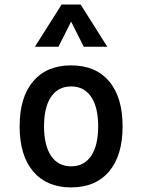

<svg xmlns="http://www.w3.org/2000/svg" viewBox="-20 -815 626 845"><path d="M293 9.8Q185.5 9.8 126 -60.5Q66.4 -130.9 66.4 -258.8Q66.4 -387.2 126 -457.3Q185.5 -527.3 293 -527.3Q400.9 -527.3 460.2 -457.3Q519.5 -387.2 519.5 -258.8Q519.5 -130.9 460.2 -60.5Q400.9 9.8 293 9.8ZM293 -83Q350.1 -83 381.1 -128.9Q412.1 -174.8 412.1 -258.8Q412.1 -343.3 381.1 -388.9Q350.1 -434.6 293 -434.6Q235.8 -434.6 204.8 -388.9Q173.8 -343.3 173.8 -258.8Q173.8 -174.8 204.8 -128.9Q235.8 -83 293 -83ZM133.8 -609.4 251 -794.9H335L452.1 -609.4H348.6L288.1 -729.5H297.9L237.3 -609.4Z"/></svg>

Font: Cascadia Code
Style: Regular
Weight: 400
Designer: Aaron Bell
Foundry: Saja Typeworks
Version: Version 2404.023